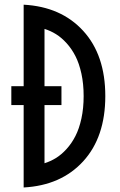

<svg xmlns="http://www.w3.org/2000/svg" viewBox="-20 -807 522 836"><path d="M83 9.3V-349.6H29.3V-431.6H83V-786.6Q246.1 -777.8 342.3 -672.6Q438.5 -567.4 438.5 -388.7Q438.5 -210 342.3 -104.7Q246.1 0.5 83 9.3ZM173.8 -96.2Q200.2 -104.5 223.9 -119.1Q247.6 -133.8 269.8 -158.2Q292 -182.6 308.3 -214.4Q324.7 -246.1 334.5 -291Q344.2 -335.9 344.2 -388.7Q344.2 -441.4 334.5 -486.3Q324.7 -531.2 308.3 -563Q292 -594.7 269.8 -619.1Q247.6 -643.6 223.9 -658.2Q200.2 -672.9 173.8 -681.2V-431.6H247.6V-349.6H173.8Z"/></svg>

Font: Voltaire
Style: Regular
Weight: 400
Designer: Yvonne Schttler
Foundry: Yvonne Schttler
Version: Version 1.003